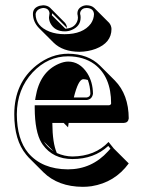

<svg xmlns="http://www.w3.org/2000/svg" viewBox="-20 -643 549 729"><path d="M403.3 -533.2Q403.3 -480.5 343.3 -457.5Q314.5 -446.8 281.7 -446.3Q218.3 -446.8 183.6 -481L127.4 -537.1Q105.5 -560.1 105 -589.8Q105 -613.8 130.9 -621.1Q137.7 -622.6 144 -623Q160.2 -622.6 169.9 -613.8L226.1 -557.1Q233.9 -548.3 234.4 -536.6L178.2 -592.8Q177.7 -587.4 176.8 -585L228 -534.2Q261.7 -535.2 272.9 -561.5Q275.9 -568.8 275.9 -576.2Q275.4 -582.5 274.9 -585Q273.9 -587.9 273.9 -591.8Q273.9 -612.8 296.9 -621.1Q303.2 -623 309.1 -623Q327.6 -622.6 337.9 -612.8L394.5 -556.2Q402.8 -545.9 403.3 -533.2ZM392.1 -104 412.1 -79.1 468.8 -22.5Q416 49.8 327.6 64Q310.5 66.4 294.4 66.4Q200.7 65.9 145 11.2L88.4 -45.4Q83 -51.3 79.1 -56.2Q34.2 -110.8 34.2 -209Q34.2 -328.1 119.1 -395.5Q174.8 -439 238.8 -439Q314.5 -438.5 359.4 -394L416 -337.4Q468.3 -284.2 468.8 -193.4Q466.8 -177.2 450.7 -176.3H240.7Q238.8 -165 238.3 -159.7L221.7 -176.3H178.7Q179.2 -99.6 195.8 -62Q224.1 -49.3 254.9 -48.8Q341.3 -49.8 392.1 -104ZM313.5 -339.4Q303.7 -342.3 295.4 -342.3Q276.9 -340.3 260.3 -272.9H309.1Q322.3 -274.9 323.2 -287.1Q322.3 -315.9 313.5 -339.4ZM183.1 -68.8 146 -106Q153.8 -94.2 162.6 -85.4Q172.4 -75.7 183.1 -68.8ZM391.1 -88.9Q337.4 -39.1 254.9 -39.1Q181.6 -39.1 142.1 -93.8Q139.2 -97.7 137.7 -100.6Q112.3 -142.6 111.8 -232.9V-243.2H394Q401.4 -245.1 401.9 -250Q401.9 -352.1 338.4 -399.4Q297.9 -428.7 238.8 -429.2Q161.6 -429.2 104 -368.2Q44.4 -304.2 43.9 -209Q44.4 -113.8 86.9 -62.5Q139.6 -0.5 237.8 0Q328.6 0 390.6 -68.8Q395.5 -74.2 399.4 -78.6ZM113.3 -263.2 115.2 -274.4Q130.9 -369.6 203.6 -400.9Q223.1 -409.2 238.8 -409.2Q282.2 -409.2 311 -365.7Q332.5 -332 333 -287.1Q329.6 -265.6 309.1 -263.2ZM336.9 -589.8Q335 -611.8 309.1 -612.8Q290.5 -612.8 284.7 -596.7Q284.2 -593.8 284.2 -591.8Q284.2 -591.8 284.2 -589.4L284.7 -588.4Q286.1 -584 286.1 -576.7Q286.1 -576.7 286.1 -576.2Q286.1 -543.5 252.4 -529.3Q240.2 -523.9 226.1 -523.9Q187 -523.9 170.9 -555.7Q166 -566.4 166 -577.1Q166.5 -584.5 167.5 -588.4Q168 -591.3 168 -592.8Q166 -611.8 144 -612.8Q118.7 -609.4 115.2 -589.8Q115.2 -543.9 168 -522.9Q193.4 -513.2 225.1 -513.2Q295.4 -513.2 325.2 -553.7Q336.4 -570.3 336.9 -589.8Z"/></svg>

Font: Linux Biolinum Shadow O
Style: Regular
Weight: 400
Designer: Philipp H. Poll
Foundry: Philipp H. Poll
Version: Version 1.0.4